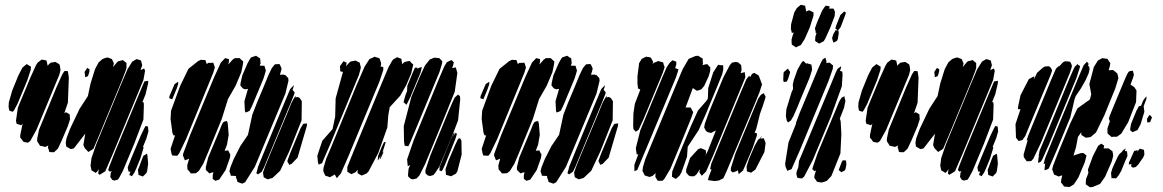

<svg xmlns="http://www.w3.org/2000/svg" viewBox="-20 -760 4882 806"><path d="M492 -423 395 -189 372 -135 351 -122 336 -138 330 -151 338 -199 290 -137 277 -134 258 -145 256 -161 259 -179 274 -219 314 -303 349 -357 360 -409 379 -470 394 -498 410 -512 420 -516 431 -519 442 -515 450 -512 453 -505 458 -494 456 -485 453 -473 454 -478 470 -497 476 -503 490 -506 496 -508 504 -501 511 -496V-490V-475L507 -462ZM582 -424 454 -115 422 -41 398 -26 392 -32 393 -38 395 -50 388 -40 382 -34 374 -39 364 -45 363 -51 360 -64 364 -96 384 -154 484 -396 515 -469 535 -501 553 -512 564 -509 572 -506 574 -498 577 -486 570 -466 580 -470 585 -473 589 -463ZM229 -446 133 -215 107 -168 97 -161 86 -163 78 -165 72 -174 65 -182V-193L75 -241L69 -234L58 -238L50 -240L47 -253L55 -308L107 -433L131 -486L138 -497L155 -510L166 -508L175 -506L177 -498L180 -484L186 -491L193 -497L206 -499L213 -500L223 -494L230 -489L232 -480L234 -466ZM95 -424 53 -323 39 -297 34 -291 29 -292 19 -296 18 -301 16 -311 17 -330 31 -379 57 -443 74 -476 92 -491 102 -485 110 -480 109 -467ZM355 -458 351 -445 349 -440 337 -436V-442L335 -458L343 -470L346 -475L356 -469ZM265 -231 239 -170 223 -136 207 -121H196L187 -122L185 -130L181 -141L183 -149L180 -148L170 -143L159 -146L148 -148L142 -158L136 -167V-178L144 -216L218 -396L242 -449L251 -462H257L265 -461L266 -455L269 -434L265 -329L250 -285L252 -286L257 -289L266 -284L273 -279V-271L274 -259ZM582 -258 544 -158 496 -43 481 -15 475 -6 460 -2 451 -5 443 -17 445 -34 449 -43 442 -39 434 -46 438 -59 465 -128 562 -361 586 -418 602 -421V-411L591 -364L578 -332L583 -330L584 -319ZM569 -94 553 -55 544 -35 537 -25 534 -20 529 -23 523 -25 525 -33 528 -41 527 -40 520 -39 518 -47 516 -56 520 -68 532 -98 571 -191 586 -222 591 -231 601 -229 602 -221 603 -208 595 -180 580 -143 583 -142 581 -134ZM602 -73 598 -44 595 -34 580 -19 569 -23 561 -26V-31L559 -47L564 -59L575 -89L582 -106L597 -115L599 -107Z M1086 -430 1038 -315 1028 -295 1018 -290 1010 -288 1008 -296 1006 -335 1021 -387 1009 -385 999 -389 989 -401 990 -412 997 -443 1019 -494 1029 -512 1034 -519 1049 -524 1055 -526 1065 -519 1072 -515 1073 -504 1074 -494 1070 -485 1078 -484H1090L1093 -474L1096 -464L1094 -456ZM993 -457 969 -400 937 -344 911 -261 853 -119 833 -72 815 -43 803 -33 789 -32H781L776 -39L767 -49L766 -66L774 -94L762 -89L756 -87L753 -95L748 -107L749 -115L778 -193L879 -436L907 -497L925 -516L933 -514L941 -512V-500L938 -489L957 -510L966 -516H977H986L992 -510L1001 -502L1000 -491ZM875 -454 761 -176 732 -116 724 -106 709 -107H703L700 -115L696 -135L715 -192L709 -191L704 -201L696 -260L698 -295L736 -399L771 -471L811 -503L823 -509L837 -508H842L844 -502L848 -491L854 -496H864L875 -497L878 -489L882 -477ZM1178 -367 1050 -60 1009 5 997 11 983 6 977 4 975 -4 970 -17 972 -23 971 -21 957 -22H949L947 -30L943 -41L947 -57L961 -92L989 -147L1021 -194L1039 -278L1058 -327L1087 -396L1107 -445L1121 -474L1134 -490L1148 -491H1153L1156 -486L1162 -473L1160 -463L1155 -446L1170 -447L1179 -444L1190 -432L1191 -421ZM713 -407 728 -417V-407L722 -389L711 -362L703 -343L698 -345L690 -348L692 -358ZM1203 -334 1105 -98 1089 -59 1079 -39 1063 -28 1056 -33 1060 -46 1061 -50 1063 -59 1089 -123 1167 -312 1198 -386 1214 -403 1211 -391 1208 -383 1212 -378 1217 -372 1214 -362ZM1246 -255 1194 -124 1156 -43 1124 -13 1110 -9 1104 -7 1094 -12 1087 -16 1086 -22 1084 -36 1094 -64 1114 -113 1181 -273 1203 -327 1212 -344 1216 -350V-351L1217 -352L1223 -359L1220 -351L1229 -353L1238 -349L1247 -335ZM927 -46 900 -6 884 -1 873 -9V-24L876 -37L867 -35L859 -32L849 -42L844 -47V-59L854 -99L901 -211L911 -236L916 -246L923 -250L933 -252L936 -242L940 -194L933 -153L923 -127L932 -128L938 -129L940 -124L947 -111L945 -97ZM1268 -231 1229 -98 1204 -72 1194 -68 1186 -84 1189 -92 1197 -114 1242 -222 1253 -240 1269 -242Z M1573 -418 1443 -105 1411 -32 1394 -12 1390 -19 1385 -28 1386 -29 1383 -26 1365 -16 1354 -20 1346 -22 1342 -30 1337 -42 1338 -55 1349 -93 1370 -142 1477 -403 1511 -481 1531 -512 1547 -519 1552 -522 1568 -517 1573 -515 1575 -510 1580 -495 1579 -484 1577 -480H1584L1589 -478V-466ZM1706 -451 1686 -404 1660 -358 1616 -310 1610 -276 1606 -225 1568 -118 1527 -40 1519 -32 1506 -26 1498 -23 1491 -27 1481 -33V-39V-48L1474 -38L1462 -32L1455 -29L1448 -33L1438 -39V-44V-59L1450 -89L1474 -148L1579 -402L1611 -478L1624 -501L1630 -510L1642 -517L1647 -520L1657 -516L1665 -513L1666 -505L1668 -493L1667 -490L1679 -500L1692 -503L1700 -504L1708 -495L1715 -489L1713 -481ZM1825 -458 1723 -212 1702 -162 1694 -146 1679 -148 1678 -153 1676 -167 1675 -231 1707 -354 1741 -435 1764 -485 1784 -510 1803 -518 1814 -517 1824 -516 1832 -508 1837 -502 1835 -491ZM1889 -375 1840 -254 1765 -72 1741 -24 1729 -11 1713 -7 1703 -10 1693 -20V-28L1695 -51L1702 -68L1692 -62L1691 -70L1689 -91L1717 -172L1824 -432L1845 -481L1856 -499L1875 -508L1885 -499L1882 -485L1878 -474L1888 -476L1894 -477L1895 -471L1900 -454ZM1487 -446 1366 -154 1336 -85 1332 -75 1318 -69 1315 -77 1312 -106 1333 -169 1376 -218 1387 -270 1389 -347 1420 -459 1419 -458 1408 -461V-469L1407 -482L1422 -503L1435 -497L1434 -489L1433 -482L1445 -496L1452 -502L1464 -504L1472 -506L1480 -502L1490 -497L1492 -488L1495 -477L1493 -469ZM1745 -454 1702 -351 1690 -327 1686 -320 1680 -326 1674 -331 1676 -339 1683 -363 1689 -378V-383L1690 -400L1713 -456L1722 -476H1732L1730 -472L1751 -479L1750 -474ZM1871 -172 1867 -163 1859 -143 1835 -86 1831 -77V-76L1824 -60L1806 -33L1799 -25L1785 -21L1775 -24L1766 -33V-46L1786 -106L1863 -293L1880 -332L1889 -351L1903 -363L1911 -356L1912 -343L1903 -255L1881 -197L1883 -202L1880 -194ZM1891 -175 1847 -66 1838 -47 1833 -41 1824 -45 1826 -53 1829 -60 1823 -51 1825 -58 1834 -80 1871 -171 1883 -198 1887 -205V-198L1881 -184L1887 -195L1892 -202L1898 -199L1897 -194ZM1918 -111 1900 -41 1894 -31 1879 -23 1874 -20 1860 -24 1852 -26V-32L1850 -49L1862 -84L1891 -152L1903 -177L1911 -180L1917 -170ZM1586 -121 1585 -119 1590 -125 1588 -117 1579 -97 1574 -90 1575 -96 1578 -107 1570 -92 1565 -86 1566 -91 1567 -105 1584 -147 1592 -163 1599 -164 1597 -156Z M2392 -430 2344 -315 2334 -295 2324 -290 2316 -288 2314 -296 2312 -335 2327 -387 2315 -385 2305 -389 2295 -401 2296 -412 2303 -443 2325 -494 2335 -512 2340 -519 2355 -524 2361 -526 2371 -519 2378 -515 2379 -504 2380 -494 2376 -485 2384 -484H2396L2399 -474L2402 -464L2400 -456ZM2299 -457 2275 -400 2243 -344 2217 -261 2159 -119 2139 -72 2121 -43 2109 -33 2095 -32H2087L2082 -39L2073 -49L2072 -66L2080 -94L2068 -89L2062 -87L2059 -95L2054 -107L2055 -115L2084 -193L2185 -436L2213 -497L2231 -516L2239 -514L2247 -512V-500L2244 -489L2263 -510L2272 -516H2283H2292L2298 -510L2307 -502L2306 -491ZM2181 -454 2067 -176 2038 -116 2030 -106 2015 -107H2009L2006 -115L2002 -135L2021 -192L2015 -191L2010 -201L2002 -260L2004 -295L2042 -399L2077 -471L2117 -503L2129 -509L2143 -508H2148L2150 -502L2154 -491L2160 -496H2170L2181 -497L2184 -489L2188 -477ZM2484 -367 2356 -60 2315 5 2303 11 2289 6 2283 4 2281 -4 2276 -17 2278 -23 2277 -21 2263 -22H2255L2253 -30L2249 -41L2253 -57L2267 -92L2295 -147L2327 -194L2345 -278L2364 -327L2393 -396L2413 -445L2427 -474L2440 -490L2454 -491H2459L2462 -486L2468 -473L2466 -463L2461 -446L2476 -447L2485 -444L2496 -432L2497 -421ZM2019 -407 2034 -417V-407L2028 -389L2017 -362L2009 -343L2004 -345L1996 -348L1998 -358ZM2509 -334 2411 -98 2395 -59 2385 -39 2369 -28 2362 -33 2366 -46 2367 -50 2369 -59 2395 -123 2473 -312 2504 -386 2520 -403 2517 -391 2514 -383 2518 -378 2523 -372 2520 -362ZM2552 -255 2500 -124 2462 -43 2430 -13 2416 -9 2410 -7 2400 -12 2393 -16 2392 -22 2390 -36 2400 -64 2420 -113 2487 -273 2509 -327 2518 -344 2522 -350V-351L2523 -352L2529 -359L2526 -351L2535 -353L2544 -349L2553 -335ZM2233 -46 2206 -6 2190 -1 2179 -9V-24L2182 -37L2173 -35L2165 -32L2155 -42L2150 -47V-59L2160 -99L2207 -211L2217 -236L2222 -246L2229 -250L2239 -252L2242 -242L2246 -194L2239 -153L2229 -127L2238 -128L2244 -129L2246 -124L2253 -111L2251 -97ZM2574 -231 2535 -98 2510 -72 2500 -68 2492 -84 2495 -92 2503 -114 2548 -222 2559 -240 2575 -242Z M2883 -268 2836 -152 2794 -51 2769 -9 2761 -1H2752H2741L2735 -11L2731 -18L2732 -32L2733 -34L2720 -22L2707 -17L2691 -22L2686 -24L2683 -31L2677 -42L2679 -59L2689 -92L2710 -143L2817 -401L2846 -470L2871 -513L2900 -525L2911 -526L2920 -520L2930 -514V-503L2931 -492L2929 -486L2938 -489L2949 -491L2956 -483L2962 -477L2961 -461L2955 -440L2936 -399L2924 -385L2913 -381L2905 -379L2898 -384L2889 -390V-392L2860 -314L2858 -309H2871H2879L2886 -296L2890 -289ZM2763 -456 2682 -261 2661 -215 2649 -207 2639 -218 2638 -233 2639 -284 2645 -324 2668 -384 2666 -385 2658 -389V-394L2656 -408V-440L2663 -495L2674 -513L2684 -518L2692 -522L2706 -520L2712 -518L2715 -513L2722 -500L2719 -490L2724 -496L2735 -500L2743 -504L2753 -501L2764 -498L2766 -489L2770 -479ZM2818 -436 2690 -129 2660 -58 2655 -46 2649 -44 2644 -41 2643 -47V-68L2660 -114L2659 -113L2653 -111L2652 -117L2649 -138L2668 -213L2761 -437L2779 -478L2791 -496L2803 -507L2811 -504L2819 -501V-489L2814 -473L2815 -474L2820 -472L2828 -469L2826 -461ZM3096 -404 2974 -108 2944 -40 2926 -22 2921 -29 2916 -36 2919 -50 2903 -27 2894 -20H2879L2870 -24L2860 -37L2861 -50L2877 -97L2911 -134L2922 -138L2932 -134L2943 -129L2944 -116L2941 -106L2952 -128L2985 -212H2984L2975 -207L2965 -202L2951 -205L2943 -211L2936 -225L2939 -241L2957 -291L3017 -436L3044 -487L3053 -497L3069 -500L3079 -498L3091 -487L3092 -482L3093 -465L3089 -453L3102 -456L3107 -457V-451L3109 -436L3105 -426ZM2995 -407 2944 -284 2913 -214 2867 -144 2864 -102 2841 -37 2833 -23 2823 -14 2817 -9 2810 -13 2801 -18V-23L2802 -40L2814 -70L2837 -127L2881 -232L2910 -296L2945 -336L2951 -345L2952 -356L2953 -390L2974 -456L2990 -481L2995 -488L2998 -487V-489L3000 -487L3010 -486H3016V-480V-467L3012 -449ZM3165 -443 3179 -406 3168 -372 3148 -323 3034 -50 3021 -21 3016 -11 3009 -8 2997 -2 2980 0 2957 -3 2952 -4 2953 -9 2956 -20 2967 -48 2961 -50 2962 -55 2966 -73 2993 -139 3089 -371 3113 -427 3125 -442 3129 -436 3137 -450 3147 -454ZM3140 -140 3113 -76 3099 -44 3081 -29 3080 -34 3077 -46 3073 -42 3056 -36 3048 -43V-54L3067 -115L3150 -315L3163 -346L3174 -362L3186 -369L3194 -354L3192 -346L3183 -318L3170 -281L3155 -220L3148 -203L3158 -200L3157 -190ZM3189 -122 3151 -48 3133 -35 3120 -39 3115 -41V-47L3114 -61L3124 -92L3148 -148L3161 -171L3166 -177L3170 -178L3178 -191L3176 -185L3173 -178H3175L3186 -180L3190 -170L3194 -160Z M3379 -644 3358 -596 3342 -571 3327 -564 3322 -561 3311 -568 3304 -573 3303 -584V-595L3309 -616L3313 -623L3304 -622L3303 -627L3300 -639L3301 -658L3314 -707L3325 -726L3333 -733L3342 -740L3350 -738L3360 -736L3362 -724L3364 -715L3363 -711L3371 -715L3377 -717L3387 -712L3395 -708V-694ZM3465 -643 3445 -599 3438 -587 3419 -577 3409 -583 3402 -588V-594L3403 -607L3408 -622L3404 -621V-627L3401 -641L3410 -666L3431 -715L3441 -730L3446 -736L3455 -735L3463 -733L3461 -725L3460 -724H3467H3479L3485 -711L3484 -693ZM3478 -616 3485 -628 3487 -633 3497 -632 3487 -640 3488 -645 3491 -655 3508 -697 3524 -712 3531 -707 3529 -699 3509 -646 3498 -632 3500 -631 3501 -620 3497 -596 3494 -589 3489 -586 3479 -581 3476 -589 3473 -600ZM3458 -420 3336 -125 3306 -57 3303 -50 3285 -43 3282 -50 3277 -62 3276 -73 3290 -162 3321 -239 3322 -246 3337 -286 3413 -468 3427 -499 3434 -511 3445 -518 3447 -511 3450 -500 3448 -495 3454 -496 3463 -497 3471 -490 3477 -485 3476 -471ZM3378 -432 3346 -356 3326 -307 3311 -273 3300 -254 3288 -246 3283 -253 3279 -272 3281 -301 3303 -373 3309 -386V-392L3308 -404L3312 -423L3328 -468L3344 -496L3351 -504L3356 -501L3363 -494V-491L3367 -495L3375 -492L3386 -489L3388 -478L3389 -467ZM3514 -398 3468 -270 3392 -88 3356 -19 3347 -11 3336 -12 3328 -13 3325 -21 3323 -32 3325 -42 3332 -60 3331 -59 3332 -65 3334 -84 3365 -158 3471 -413 3489 -457 3496 -471 3511 -482 3510 -473 3506 -463 3516 -459 3517 -446ZM3287 -472 3297 -458 3295 -450 3288 -428 3283 -418 3275 -416 3269 -417 3268 -428 3269 -449 3270 -457ZM3512 -198 3508 -116 3470 -21 3451 -1 3441 3 3430 6 3420 5 3410 3 3403 -7 3398 -14 3400 -27 3406 -45 3400 -41 3390 -50 3392 -58 3412 -116 3491 -305 3503 -334 3513 -350 3525 -356 3526 -348 3529 -336 3523 -307 3505 -261H3506L3509 -251ZM3512 -37 3501 -46 3504 -55 3514 -81 3518 -87H3523L3532 -86V-81L3533 -70L3530 -53L3527 -45Z M4059 -423 3962 -189 3939 -135 3918 -122 3903 -138 3897 -151 3905 -199 3857 -137 3844 -134 3825 -145 3823 -161 3826 -179 3841 -219 3881 -303 3916 -357 3927 -409 3946 -470 3961 -498 3977 -512 3987 -516 3998 -519 4009 -515 4017 -512 4020 -505 4025 -494 4023 -485 4020 -473 4021 -478 4037 -497 4043 -503 4057 -506 4063 -508 4071 -501 4078 -496V-490V-475L4074 -462ZM4149 -424 4021 -115 3989 -41 3965 -26 3959 -32 3960 -38 3962 -50 3955 -40 3949 -34 3941 -39 3931 -45 3930 -51 3927 -64 3931 -96 3951 -154 4051 -396 4082 -469 4102 -501 4120 -512 4131 -509 4139 -506 4141 -498 4144 -486 4137 -466 4147 -470 4152 -473 4156 -463ZM3796 -446 3700 -215 3674 -168 3664 -161 3653 -163 3645 -165 3639 -174 3632 -182V-193L3642 -241L3636 -234L3625 -238L3617 -240L3614 -253L3622 -308L3674 -433L3698 -486L3705 -497L3722 -510L3733 -508L3742 -506L3744 -498L3747 -484L3753 -491L3760 -497L3773 -499L3780 -500L3790 -494L3797 -489L3799 -480L3801 -466ZM3662 -424 3620 -323 3606 -297 3601 -291 3596 -292 3586 -296 3585 -301 3583 -311 3584 -330 3598 -379 3624 -443 3641 -476 3659 -491 3669 -485 3677 -480 3676 -467ZM3922 -458 3918 -445 3916 -440 3904 -436V-442L3902 -458L3910 -470L3913 -475L3923 -469ZM3832 -231 3806 -170 3790 -136 3774 -121H3763L3754 -122L3752 -130L3748 -141L3750 -149L3747 -148L3737 -143L3726 -146L3715 -148L3709 -158L3703 -167V-178L3711 -216L3785 -396L3809 -449L3818 -462H3824L3832 -461L3833 -455L3836 -434L3832 -329L3817 -285L3819 -286L3824 -289L3833 -284L3840 -279V-271L3841 -259ZM4149 -258 4111 -158 4063 -43 4048 -15 4042 -6 4027 -2 4018 -5 4010 -17 4012 -34 4016 -43 4009 -39 4001 -46 4005 -59 4032 -128 4129 -361 4153 -418 4169 -421V-411L4158 -364L4145 -332L4150 -330L4151 -319ZM4136 -94 4120 -55 4111 -35 4104 -25 4101 -20 4096 -23 4090 -25 4092 -33 4095 -41 4094 -40 4087 -39 4085 -47 4083 -56 4087 -68 4099 -98 4138 -191 4153 -222 4158 -231 4168 -229 4169 -221 4170 -208 4162 -180 4147 -143 4150 -142 4148 -134ZM4169 -73 4165 -44 4162 -34 4147 -19 4136 -23 4128 -26V-31L4126 -47L4131 -59L4142 -89L4149 -106L4164 -115L4166 -107Z M4534 -79 4507 -15 4488 14 4470 25 4456 24 4447 23 4439 12 4434 6 4435 -5 4439 -24 4430 -21 4424 -19 4413 -24 4405 -27 4400 -41 4397 -49 4401 -65 4422 -119 4472 -240 4503 -305 4542 -333 4555 -342 4558 -353 4561 -364 4559 -375 4553 -407 4572 -479 4589 -506 4607 -516 4621 -514 4629 -513 4636 -502 4641 -495 4639 -482 4634 -465 4647 -466H4653L4664 -457L4670 -452L4673 -442L4675 -432L4662 -389L4616 -276L4581 -204L4559 -185L4548 -183L4538 -182L4520 -193L4519 -199V-205L4505 -185L4497 -142L4486 -106V-107L4517 -117L4527 -118L4534 -113L4541 -107L4539 -99ZM4470 -451 4349 -159 4318 -94 4309 -84 4298 -83H4290L4285 -90L4278 -100L4277 -111L4294 -171L4290 -172L4292 -177L4296 -190L4318 -244L4393 -426L4413 -472L4425 -483L4426 -481L4442 -498L4451 -503L4463 -502L4472 -501L4476 -494L4480 -484L4478 -475ZM4537 -423 4517 -388 4496 -357 4491 -344 4483 -309 4473 -267 4415 -127 4385 -58 4381 -51 4371 -47 4365 -45V-51L4367 -70L4368 -74L4366 -73L4361 -71L4362 -76L4367 -95L4398 -171L4503 -425L4529 -486L4543 -501L4550 -492L4547 -482H4552L4554 -470L4550 -452ZM4499 -433 4384 -155 4356 -92 4350 -82 4343 -78 4338 -76V-81L4340 -100L4343 -106L4340 -104L4341 -110L4344 -127L4373 -196L4468 -427L4484 -464L4492 -480L4506 -493L4505 -488L4514 -483L4513 -477ZM4264 -360 4299 -428 4316 -437 4322 -439 4321 -433 4320 -427 4334 -455 4358 -476 4367 -481 4383 -482 4390 -477 4397 -465 4391 -447 4300 -228 4284 -189 4272 -172 4256 -168 4245 -182 4243 -239 4261 -293 4264 -301 4253 -302 4254 -313ZM4749 -331 4716 -247 4687 -199 4669 -186H4655L4646 -185L4638 -192L4630 -199L4629 -205V-221L4639 -251L4638 -254L4635 -262L4639 -275L4654 -312L4702 -427L4712 -449L4718 -459L4725 -462L4736 -463L4738 -454L4740 -446L4737 -435L4727 -408L4726 -405L4727 -404L4742 -394L4751 -380ZM4784 -291 4768 -238 4755 -214 4734 -205 4724 -214 4725 -222 4728 -240 4751 -296 4761 -314 4770 -316 4779 -338 4792 -356 4793 -346 4781 -314ZM4796 -246 4795 -261 4802 -273 4807 -278 4816 -267 4814 -262 4808 -247ZM4647 -82 4619 -18 4598 12 4567 25 4555 26 4547 20 4538 14V8L4539 -8L4549 -34L4547 -48L4568 -105L4590 -148L4603 -157L4615 -149L4613 -137H4626H4634L4643 -130L4650 -125L4652 -116L4653 -105ZM4704 -85 4687 -43 4676 -24 4665 -11 4657 -12H4646L4645 -23L4644 -34L4650 -54L4671 -100L4678 -112L4691 -124L4693 -128L4706 -137L4702 -126L4711 -125L4712 -116L4713 -105ZM4719 -77 4741 -126 4755 -130 4754 -124 4756 -126 4765 -136 4782 -131 4783 -125 4784 -111 4779 -99 4758 -69 4748 -59 4736 -56 4728 -62 4729 -68 4730 -72 4719 -69Z"/></svg>

Font: Rubik Marker Hatch
Style: Regular
Weight: 400
Designer: Hubert and Fischer, NaN
Foundry: Hubert & Fischer, NaN
Version: Version 2.200